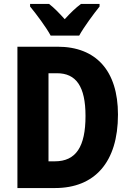

<svg xmlns="http://www.w3.org/2000/svg" viewBox="-20 -950 660 970"><path d="M236 -770H380C403 -812 453 -880 483 -917V-930H389C362 -910 338 -887 307 -853C278 -885 253 -911 228 -930H132V-917C162 -881 215 -810 236 -770ZM576 -371C576 -593 465 -714 271 -714H68V0H258C458 0 576 -130 576 -371ZM412 -364C412 -209 364 -135 257 -135H225V-580H268C364 -580 412 -514 412 -364Z"/></svg>

Font: Noto Sans Khmer UI Condensed ExtraBold
Style: Regular
Weight: 800
Width: 3
Designer: Danh Hong and the Monotype Design Team
Foundry: Monotype Imaging Inc.
Version: Version 2.002